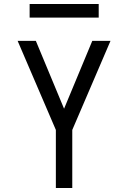

<svg xmlns="http://www.w3.org/2000/svg" viewBox="-20 -939 640 959"><path d="M259 0V-290L68 -735H159L300 -396L441 -735H532L341 -290V0ZM473 -851H128V-919H473Z"/></svg>

Font: Iosevka Aile
Style: Regular
Weight: 400
Designer: Belleve Invis
Foundry: Belleve Invis
Version: Version 28.0.1; ttfautohint (v1.8.4)